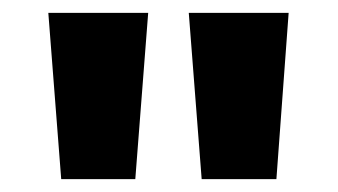

<svg xmlns="http://www.w3.org/2000/svg" viewBox="-20 -734 524 298"><path d="M210 -714H55L75 -456H190ZM428 -714H273L293 -456H409Z"/></svg>

Font: Noto Sans Myanmar SemiCondensed ExtraBold
Style: Regular
Weight: 800
Width: 4
Designer: Monotype Design Team
Foundry: Monotype Imaging Inc.
Version: Version 2.107